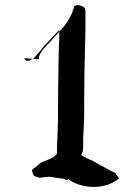

<svg xmlns="http://www.w3.org/2000/svg" viewBox="-20 -713 487 755"><path d="M75 -484H76V-483C78 -474 89 -472 96 -475C110 -480 118 -488 126 -500L135 -509C141 -517 148 -526 155 -534C172 -551 187 -569 204 -586L213 -595V-572C213 -564 213 -553 212 -540C210 -492 210 -440 209 -390C209 -358 208 -314 208 -282V-243C208 -232 207 -221 207 -211C207 -182 204 -151 204 -122V-108L203 -107C187 -87 160 -84 139 -72C134 -68 128 -62 122 -57C113 -50 104 -47 106 -42C107 -37 110 -26 114 -21C121 -19 127 -16 136 -14C147 -16 163 -17 175 -18H176C193 -15 211 -12 231 -10H233C242 -5 250 -1 247 -10H248C275 17 375 46 447 -10V-11C447 -17 439 -24 436 -27V-30C435 -31 434 -31 433 -33C419 -39 403 -48 389 -56C381 -60 371 -65 363 -70C346 -82 323 -88 303 -101L299 -103C303 -110 307 -119 307 -129V-169C309 -203 311 -235 311 -272V-311C311 -344 312 -389 312 -423C313 -489 316 -559 316 -626V-666C316 -669 315 -673 315 -677C314 -688 283 -700 270 -687V-680C266 -676 266 -668 263 -659H262C250 -635 238 -614 219 -595C206 -578 188 -563 176 -547L167 -538L163 -533L154 -524C148 -519 128 -491 134 -480ZM181 -53 182 -54ZM194 -505V-506ZM388 -56H389Z"/></svg>

Font: Scribbler
Style: Lt
Weight: 300
Designer: Mew Too
Foundry: Cannot Into Space Fonts
Version: Version 1.001